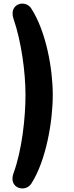

<svg xmlns="http://www.w3.org/2000/svg" viewBox="-20 -870 414 1077"><path d="M155 161C239 31 276 -190 276 -337C276 -484 239 -693 155 -823C121 -875 27 -849 56 -764C100 -636 123 -465 123 -337C123 -209 103 -26 56 101C25 186 121 212 155 161Z"/></svg>

Font: SN Pro
Style: Bold
Weight: 700
Designer: Tobias Whetton
Foundry: Supernotes
Version: Version 1.003;Glyphs 3.3 (3324)